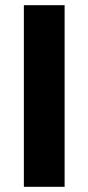

<svg xmlns="http://www.w3.org/2000/svg" viewBox="-20 -720 341 740"><path d="M229 -700V0H72V-700Z"/></svg>

Font: Pathway Extreme 72pt
Style: Bold
Weight: 700
Designer: Eduardo Rodriguez Tunni
Foundry: Eduardo Rodriguez Tunni
Version: Version 1.001;gftools[0.9.26]